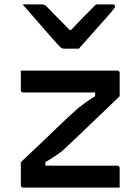

<svg xmlns="http://www.w3.org/2000/svg" viewBox="-20 -856 640 876"><path d="M75 -534H515Q519 -534 521 -532.5Q523 -531 524.5 -529Q526 -527 526 -523V-417Q493 -385 463.5 -357Q434 -329 407.5 -303.5Q381 -278 357 -255Q333 -232 310 -210.5Q287 -189 266 -169Q247 -154 228.5 -142Q210 -130 187 -116V-100Q215 -100 243 -100Q271 -100 299 -100H515Q520 -100 523 -97Q526 -94 526 -89Q526 -67 526 -44.5Q526 -22 526 0H86Q83 0 80.5 -1.5Q78 -3 76.5 -5Q75 -7 75 -11V-116Q133 -170 178.5 -214Q224 -258 263 -295Q302 -332 338 -364Q357 -379 374 -391Q391 -403 414 -417V-434Q386 -434 357.5 -434Q329 -434 301 -434H86Q83 -434 80.5 -435.5Q78 -437 76.5 -439.5Q75 -442 75 -445Q75 -467 75 -489.5Q75 -512 75 -534ZM340 -634Q323 -634 306 -634Q289 -634 272 -634Q264 -634 258.5 -638Q253 -642 241 -656Q233 -665 214.5 -685.5Q196 -706 173 -733Q150 -760 126 -787Q102 -814 83 -836Q104 -836 124 -836Q144 -836 165 -836Q176 -836 181.5 -834Q187 -832 194 -825Q206 -813 238 -780Q270 -747 319 -698L272 -719H328L282 -696Q329 -746 361 -778.5Q393 -811 418 -836H495Q499 -836 501 -835Q503 -834 504 -831.5Q505 -829 505 -827Q505 -823 501.5 -818.5Q498 -814 486 -799Q474 -785 454 -762.5Q434 -740 411.5 -715Q389 -690 370 -668Q351 -646 340 -634Z"/></svg>

Font: Recursive Monospace Medium
Style: Regular
Weight: 500
Version: Version 1.047